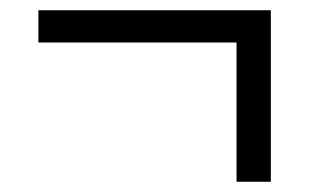

<svg xmlns="http://www.w3.org/2000/svg" viewBox="-20 -403 604 375"><path d="M442 -48V-320H55V-383H509V-48Z"/></svg>

Font: Ubuntu Sans
Style: Regular
Weight: 400
Designer: Dalton Maag Ltd
Foundry: Dalton Maag Ltd
Version: Version 1.006; ttfautohint (v1.8.4.7-5d5b)